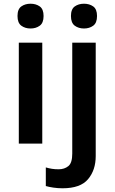

<svg xmlns="http://www.w3.org/2000/svg" viewBox="-20 -771 615 1031"><path d="M144 -751Q173 -751 193.5 -736.5Q214 -722 214 -685Q214 -648 193.5 -633Q173 -618 144 -618Q115 -618 94.5 -633Q74 -648 74 -685Q74 -722 94.5 -736.5Q115 -751 144 -751ZM207 -542V0H81V-542ZM361 -685Q361 -722 381.5 -736.5Q402 -751 431 -751Q460 -751 480.5 -736.5Q501 -722 501 -685Q501 -648 480.5 -633Q460 -618 431 -618Q402 -618 381.5 -633Q361 -648 361 -685ZM316 240Q291 240 267 236.5Q243 233 226 228V128Q243 133 259 135.5Q275 138 295 138Q326 138 347 121Q368 104 368 54V-542H494V67Q494 142 453 191Q412 240 316 240Z"/></svg>

Font: Noto Sans SemiBold
Style: Regular
Weight: 600
Designer: Monotype Design Team
Foundry: Monotype Imaging Inc.
Version: Version 2.007